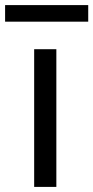

<svg xmlns="http://www.w3.org/2000/svg" viewBox="-57 -733 366 753"><path d="M77 -540H164V0H77ZM-37 -713H289V-648H-37Z"/></svg>

Font: Encode Sans
Style: Regular
Weight: 400
Designer: Pablo Impallari, Andres Torresi
Foundry: Pablo Impallari, Andres Torresi
Version: Version 1.000; ttfautohint (v1.00) -l 8 -r 50 -G 200 -x 14 -